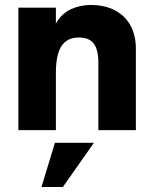

<svg xmlns="http://www.w3.org/2000/svg" viewBox="-20 -524 616 773"><path d="M54 -493H205V-429.5Q228 -469.5 265.2 -486.8Q302.5 -504 345 -504Q401.5 -504 442.5 -482.5Q483.5 -461 505.2 -421.5Q527 -382 527 -328V0H376V-272Q376 -324.5 357.2 -348.8Q338.5 -373 298 -373Q250 -373 227.5 -338.5Q205 -304 205 -230V0H54ZM201 51H358L233 229H147Z"/></svg>

Font: HK Grotesk Black
Style: Regular
Weight: 900
Designer: Alfredo Marco Pradil
Foundry: Hanken Design Co.
Version: Version 3.001